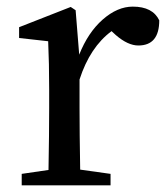

<svg xmlns="http://www.w3.org/2000/svg" viewBox="-20 -554 503 574"><path d="M206.1 -523.4 216.8 -390.6Q243.2 -457 287.1 -495.6Q331.1 -534.2 377 -534.2Q436.5 -534.2 456.1 -493.2Q456.1 -418 393.6 -418Q362.3 -418 326.2 -449.2L313.5 -460.9Q249 -413.1 217.8 -316.4V-230.5Q217.8 -158.2 219.7 -46.9L310.5 -34.2V0H44.9V-34.2L125 -45.9Q127 -155.3 127 -230.5V-287.1Q127 -365.2 124 -430.7L37.1 -440.4V-472.7L191.4 -533.2Z"/></svg>

Font: GenYoMin TW TTF Medium
Style: Regular
Weight: 500
Version: Version 1.300